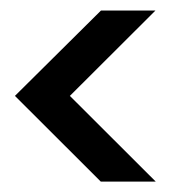

<svg xmlns="http://www.w3.org/2000/svg" viewBox="-20 -349 345 369"><path d="M173.7 0H279.3L114.3 -164.7L278.7 -328.7H174L8.7 -164.7Z"/></svg>

Font: Jomhuria
Style: Regular
Weight: 400
Designer: Arabic design by Kourosh Beigpour, Latin design by Eben Sorkin, engineering by Lasse Fister and Khaled Hosney
Version: Version 1.0010